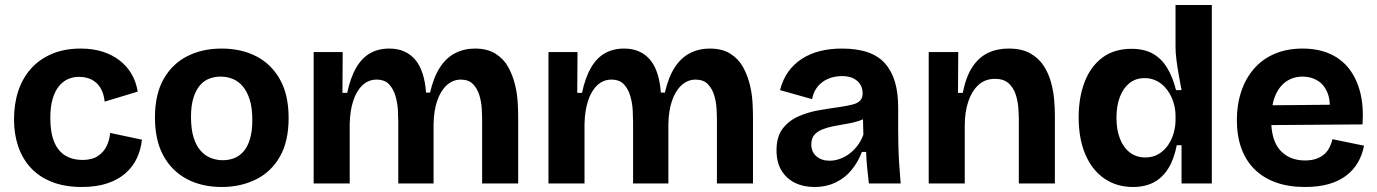

<svg xmlns="http://www.w3.org/2000/svg" viewBox="-20 -733 5502 767"><path d="M307 14Q239 14 188 -6Q137 -26 103.5 -62Q70 -98 53 -147.5Q36 -197 36 -256Q36 -318 53 -369.5Q70 -421 104 -459Q138 -497 188 -518Q238 -539 302 -539Q351 -539 390 -526.5Q429 -514 458 -491.5Q487 -469 505.5 -437.5Q524 -406 530 -367L398 -327Q395 -359 381.5 -381.5Q368 -404 346 -415Q324 -426 295 -426Q271 -426 250.5 -416.5Q230 -407 214.5 -387.5Q199 -368 190 -337Q181 -306 181 -262Q181 -203 196.5 -166Q212 -129 241 -111.5Q270 -94 309 -94Q348 -94 371.5 -110Q395 -126 406.5 -150.5Q418 -175 420 -202L547 -175Q543 -136 527 -101.5Q511 -67 481.5 -41Q452 -15 408.5 -0.5Q365 14 307 14Z M866 14Q787 14 727 -17.5Q667 -49 633 -110.5Q599 -172 599 -264Q599 -356 633.5 -417Q668 -478 728 -508.5Q788 -539 865 -539Q944 -539 1004 -508Q1064 -477 1098.5 -415.5Q1133 -354 1133 -262Q1133 -168 1098 -107Q1063 -46 1002 -16Q941 14 866 14ZM870 -93Q894 -93 915 -101Q936 -109 952.5 -127.5Q969 -146 978.5 -177.5Q988 -209 988 -254Q988 -302 977.5 -335Q967 -368 949.5 -388.5Q932 -409 909 -418Q886 -427 861 -427Q838 -427 816.5 -419Q795 -411 779 -392.5Q763 -374 753 -343Q743 -312 743 -266Q743 -218 753 -185Q763 -152 781 -131.5Q799 -111 822 -102Q845 -93 870 -93Z M1233 0V-331V-525H1349L1348 -362H1367Q1380 -423 1402.5 -462Q1425 -501 1458 -520Q1491 -539 1535 -539Q1570 -539 1596 -527Q1622 -515 1640 -493Q1658 -471 1668.5 -438Q1679 -405 1682 -363H1698Q1712 -424 1737 -463Q1762 -502 1798 -520.5Q1834 -539 1877 -539Q1927 -539 1959.5 -518.5Q1992 -498 2010 -465.5Q2028 -433 2037 -396.5Q2046 -360 2048 -325.5Q2050 -291 2050 -269V0H1906V-252Q1906 -271 1904.5 -298.5Q1903 -326 1895 -352.5Q1887 -379 1869.5 -397Q1852 -415 1821 -415Q1789 -415 1764.5 -392.5Q1740 -370 1726.5 -330.5Q1713 -291 1712 -237V0H1571V-247Q1571 -265 1569.5 -293Q1568 -321 1560 -349Q1552 -377 1534.5 -396Q1517 -415 1484 -415Q1452 -415 1428 -392.5Q1404 -370 1391 -330Q1378 -290 1377 -237V0Z M2171 0V-331V-525H2287L2286 -362H2305Q2318 -423 2340.5 -462Q2363 -501 2396 -520Q2429 -539 2473 -539Q2508 -539 2534 -527Q2560 -515 2578 -493Q2596 -471 2606.5 -438Q2617 -405 2620 -363H2636Q2650 -424 2675 -463Q2700 -502 2736 -520.5Q2772 -539 2815 -539Q2865 -539 2897.5 -518.5Q2930 -498 2948 -465.5Q2966 -433 2975 -396.5Q2984 -360 2986 -325.5Q2988 -291 2988 -269V0H2844V-252Q2844 -271 2842.5 -298.5Q2841 -326 2833 -352.5Q2825 -379 2807.5 -397Q2790 -415 2759 -415Q2727 -415 2702.5 -392.5Q2678 -370 2664.5 -330.5Q2651 -291 2650 -237V0H2509V-247Q2509 -265 2507.5 -293Q2506 -321 2498 -349Q2490 -377 2472.5 -396Q2455 -415 2422 -415Q2390 -415 2366 -392.5Q2342 -370 2329 -330Q2316 -290 2315 -237V0Z M3233 14Q3189 14 3155 -3Q3121 -20 3101.5 -52.5Q3082 -85 3082 -132Q3082 -187 3106.5 -219Q3131 -251 3169.5 -268Q3208 -285 3251 -292.5Q3294 -300 3331 -305Q3365 -310 3386 -315.5Q3407 -321 3416.5 -331.5Q3426 -342 3426 -360Q3426 -380 3417 -395Q3408 -410 3390 -419.5Q3372 -429 3343 -429Q3315 -429 3290 -419Q3265 -409 3247.5 -388.5Q3230 -368 3224 -337L3096 -373Q3107 -416 3129.5 -447Q3152 -478 3184 -498.5Q3216 -519 3256 -529Q3296 -539 3343 -539Q3404 -539 3447 -524Q3490 -509 3516.5 -478.5Q3543 -448 3555.5 -404.5Q3568 -361 3568 -305V-215Q3568 -181 3569 -144.5Q3570 -108 3572.5 -72Q3575 -36 3578 0H3451Q3448 -27 3444.5 -59.5Q3441 -92 3440 -126H3423Q3409 -88 3383 -55.5Q3357 -23 3319 -4.5Q3281 14 3233 14ZM3294 -91Q3313 -91 3332.5 -97.5Q3352 -104 3370.5 -117Q3389 -130 3404.5 -150Q3420 -170 3429 -195L3427 -274L3450 -270Q3433 -257 3409.5 -249.5Q3386 -242 3360.5 -238Q3335 -234 3310 -229Q3285 -224 3265 -216Q3245 -208 3233 -194Q3221 -180 3221 -156Q3221 -126 3241.5 -108.5Q3262 -91 3294 -91Z M3690 0V-316V-525H3808L3807 -362H3826Q3839 -427 3864.5 -465.5Q3890 -504 3926.5 -521.5Q3963 -539 4009 -539Q4061 -539 4094.5 -520.5Q4128 -502 4148 -472Q4168 -442 4178 -406.5Q4188 -371 4191 -336Q4194 -301 4194 -273V0H4050V-256Q4050 -275 4048 -302Q4046 -329 4037.5 -355.5Q4029 -382 4009.5 -400Q3990 -418 3955 -418Q3915 -418 3888.5 -393.5Q3862 -369 3848 -327Q3834 -285 3834 -233V0Z M4506 14Q4441 14 4392 -19.5Q4343 -53 4316 -115.5Q4289 -178 4289 -264Q4289 -344 4313 -406Q4337 -468 4384 -503Q4431 -538 4500 -538Q4551 -538 4585.5 -518.5Q4620 -499 4642.5 -462Q4665 -425 4678 -373H4700Q4694 -405 4688.5 -436Q4683 -467 4679.5 -495Q4676 -523 4676 -544V-713H4821V-252V0H4700V-153H4681Q4670 -97 4647 -60Q4624 -23 4589 -4.5Q4554 14 4506 14ZM4555 -104Q4586 -104 4609 -118Q4632 -132 4647 -154.5Q4662 -177 4669 -203Q4676 -229 4676 -253V-271Q4676 -291 4671 -312Q4666 -333 4656 -352.5Q4646 -372 4631 -387.5Q4616 -403 4596 -412Q4576 -421 4553 -421Q4517 -421 4492 -401Q4467 -381 4453.5 -345.5Q4440 -310 4440 -262Q4440 -215 4454 -179Q4468 -143 4494 -123.5Q4520 -104 4555 -104Z M5193 14Q5128 14 5077.5 -4Q5027 -22 4992 -56.5Q4957 -91 4939 -140.5Q4921 -190 4921 -253Q4921 -315 4938.5 -367.5Q4956 -420 4989.5 -458.5Q5023 -497 5072 -518Q5121 -539 5183 -539Q5244 -539 5290.5 -519Q5337 -499 5368 -460Q5399 -421 5413.5 -365Q5428 -309 5423 -236L5014 -233V-312L5338 -315L5290 -274Q5297 -327 5283.5 -361Q5270 -395 5243.5 -411Q5217 -427 5184 -427Q5146 -427 5117.5 -407Q5089 -387 5073.5 -348.5Q5058 -310 5058 -256Q5058 -171 5095 -131.5Q5132 -92 5193 -92Q5221 -92 5240.5 -99.5Q5260 -107 5272.5 -119Q5285 -131 5292 -146Q5299 -161 5303 -177L5429 -151Q5422 -114 5404.5 -84Q5387 -54 5358.5 -32Q5330 -10 5289 2Q5248 14 5193 14Z"/></svg>

Font: Bricolage Grotesque 48pt Condensed ExtraBold
Style: Bold
Weight: 700
Version: Version 1.000;gftools[0.9.30]